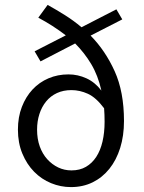

<svg xmlns="http://www.w3.org/2000/svg" viewBox="-20 -750 585 782"><path d="M269 12Q227 12 188 -4Q149 -20 119 -50.5Q89 -81 71 -124.5Q53 -168 53 -222Q53 -273 69 -314.5Q85 -356 112.5 -385.5Q140 -415 177.5 -431Q215 -447 259 -447Q297 -447 332 -431Q367 -415 393 -381Q379 -443 351.5 -489Q324 -535 286 -573L145 -500L121 -541L248 -606Q196 -646 136 -678L174 -730Q210 -710 245 -688Q280 -666 312 -639L454 -712L478 -671L349 -605Q409 -544 447 -460Q485 -376 485 -257Q485 -197 469.5 -147.5Q454 -98 425.5 -62.5Q397 -27 357.5 -7.5Q318 12 269 12ZM271 -56Q305 -56 330 -70.5Q355 -85 372 -111Q389 -137 397.5 -173.5Q406 -210 406 -254Q406 -268 405.5 -282Q405 -296 404 -309Q371 -353 338 -368Q305 -383 271 -383Q238 -383 212 -371Q186 -359 168 -337Q150 -315 140.5 -285.5Q131 -256 131 -222Q131 -184 142 -153.5Q153 -123 172.5 -101.5Q192 -80 217 -68Q242 -56 271 -56Z"/></svg>

Font: Source Sans Pro
Style: Regular
Weight: 400
Designer: Paul D. Hunt
Foundry: Adobe Systems Incorporated
Version: Version 2.021;PS 2.000;hotconv 1.0.86;makeotf.lib2.5.63406